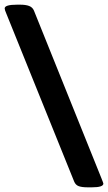

<svg xmlns="http://www.w3.org/2000/svg" viewBox="-20 -722 462 821"><path d="M297 54 7 -664Q0 -680 0 -686Q0 -702 53 -702H66Q90 -702 104.5 -696.5Q119 -691 125 -677L414 41Q422 61 422 63Q422 79 373 79H355Q330 79 316.5 74Q303 69 297 54Z"/></svg>

Font: Asap-Bold
Style: Bold
Weight: 700
Designer: Pablo Cosgaya
Foundry: Omnibus-Type
Version: Version 2.000; ttfautohint (v1.8)